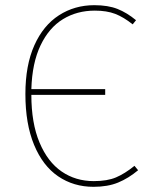

<svg xmlns="http://www.w3.org/2000/svg" viewBox="-20 -711 578 741"><path d="M513 -54Q476 -23 436 -6.5Q396 10 341 10Q264 10 204.5 -30.5Q145 -71 111.5 -152Q78 -233 78 -348Q78 -459 112.5 -536Q147 -613 207.5 -652Q268 -691 344 -691Q397 -691 433.5 -676.5Q470 -662 505 -633L492 -617Q457 -645 424.5 -657.5Q392 -670 346 -670Q277 -670 223 -637Q169 -604 136.5 -536Q104 -468 101 -367H386V-345H101Q101 -236 132.5 -161Q164 -86 218 -49Q272 -12 342 -12Q394 -12 428 -26.5Q462 -41 499 -71Z"/></svg>

Font: Fira Sans Thin
Style: Regular
Weight: 100
Designer: bBox Type GmbH & Carrois Corporate GbR & Edenspiekermann AG
Foundry: bBox Type GmbH & Carrois Corporate GbR & Edenspiekermann AG
Version: Version 4.301